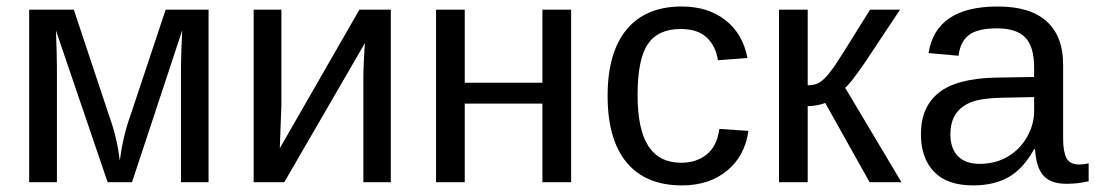

<svg xmlns="http://www.w3.org/2000/svg" viewBox="-20 -558 3354 588"><path d="M384.3 0 538.1 -465.3 535.6 -409.2 534.2 -353.5V0H618.7V-528.3H487.3L379.9 -205.6C364.9 -164.9 353.8 -118.3 346.7 -65.9C341.5 -112.5 330.4 -159 313.5 -205.6L206.1 -528.3H69.3V0H154.3V-353.5C154.3 -376.6 153.3 -413.6 151.4 -464.4L309.6 0Z M841.8 -528.3H756.8V0H850.6L1097.7 -426.3C1096.7 -416.2 1095.6 -399.3 1094.5 -375.5C1093.3 -351.7 1092.8 -334 1092.8 -322.3V0H1176.8V-528.3H1080.6L836.9 -104L841.8 -239.3Z M1403.3 -528.3H1315.4V0H1403.3V-240.7H1641.1V0H1729V-528.3H1641.1V-304.7H1403.3Z M1932.6 -266.6C1932.6 -339.8 1943 -391.9 1963.9 -422.9C1984.7 -453.8 2018.4 -469.2 2064.9 -469.2C2099.1 -469.2 2125.5 -460.6 2144 -443.4C2162.6 -426.1 2174.2 -402.8 2178.7 -373.5L2269 -380.4C2259.9 -429.5 2237.5 -468.1 2201.9 -496.1C2166.3 -524.1 2121.4 -538.1 2067.4 -538.1C1994.5 -538.1 1938.5 -514.7 1899.4 -468C1860.4 -421.3 1840.8 -353.5 1840.8 -264.6C1840.8 -175.1 1860.3 -107 1899.2 -60.3C1938.1 -13.6 1994.5 9.8 2068.4 9.8C2124.3 9.8 2170.6 -5.4 2207 -35.6C2243.5 -65.9 2265.1 -106.4 2272 -157.2L2183.1 -163.1C2178.2 -127.9 2165.3 -101.9 2144.3 -85C2123.3 -68 2097.2 -59.6 2065.9 -59.6C2021.3 -59.6 1988 -76.5 1965.8 -110.4C1943.7 -144.2 1932.6 -196.3 1932.6 -266.6Z M2365.7 -528.3V0H2453.6V-232.9C2462.1 -232.9 2471.6 -233.9 2482.2 -235.8C2492.8 -237.8 2501.1 -240.1 2507.3 -242.7L2643.1 0H2740.7L2568.4 -289.1C2579.8 -298.5 2600.6 -325.4 2630.9 -369.6L2736.3 -528.3H2644.5C2581.1 -425.8 2543.9 -367 2533.2 -352.1C2522.5 -337.1 2512.9 -325.4 2504.4 -317.1C2495.9 -308.8 2487.8 -303.4 2480 -300.8C2472.2 -298.2 2463.4 -296.9 2453.6 -296.9V-528.3Z M2960 9.8C3002.6 9.8 3038.8 1.4 3068.6 -15.4C3098.4 -32.1 3124.5 -60.7 3147 -101.1H3149.9C3151.9 -64.6 3160.2 -37.8 3175 -20.8C3189.9 -3.7 3213.5 4.9 3246.1 4.9C3269.2 4.9 3291.8 2.3 3314 -2.9V-57.6C3303.2 -55.3 3293.6 -54.2 3285.2 -54.2C3266 -54.2 3252.9 -60.8 3246.1 -74C3239.3 -87.2 3235.8 -106.8 3235.8 -132.8V-360.4C3235.8 -418 3219.1 -462 3185.5 -492.4C3152 -522.9 3102.1 -538.1 3035.6 -538.1C2909.3 -538.1 2838.7 -490.6 2823.7 -395.5L2915.5 -387.2C2919.1 -416.5 2929.9 -437.8 2947.8 -451.2C2965.7 -464.5 2994.3 -471.2 3033.7 -471.2C3072.8 -471.2 3101.4 -461.9 3119.6 -443.4C3137.9 -424.8 3147 -394 3147 -351.1V-322.3L3028.3 -320.3C2948.2 -318.4 2890.2 -302.7 2854.2 -273.4C2818.3 -244.1 2800.3 -202.1 2800.3 -147.5C2800.3 -98.6 2813.6 -60.2 2840.3 -32.2C2867 -4.2 2906.9 9.8 2960 9.8ZM2980 -56.2C2951.3 -56.2 2929.3 -64 2913.8 -79.6C2898.4 -95.2 2890.6 -117.4 2890.6 -146C2890.6 -172.4 2896.3 -193.7 2907.7 -210C2919.1 -226.2 2935.5 -238.3 2956.8 -246.1C2978.1 -253.9 3009.4 -258.1 3050.8 -258.8L3147 -260.7V-217.3C3147 -190.3 3139.7 -164 3125.2 -138.4C3110.8 -112.9 3091 -92.8 3065.9 -78.1C3040.9 -63.5 3012.2 -56.2 2980 -56.2Z"/></svg>

Font: Arimo
Style: Regular
Weight: 400
Designer: Steve Matteson
Foundry: Monotype Imaging Inc.
Version: Version 1.32